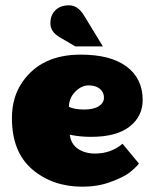

<svg xmlns="http://www.w3.org/2000/svg" viewBox="-20 -694 574 724"><path d="M291 10Q178 10 101.5 -55.5Q25 -121 25 -248Q25 -328 64 -384Q135 -488 284 -488Q398 -488 458 -442.5Q518 -397 518 -317Q518 -255 468.5 -216.5Q419 -178 324 -178Q285 -178 254 -184L243 -186Q248 -150 274.5 -132.5Q301 -115 338 -115Q399 -115 442 -152L504 -77Q488 -58 466 -41.5Q444 -25 396 -7.5Q348 10 291 10ZM240 -291Q262 -281 297.5 -281Q333 -281 352.5 -293.5Q372 -306 372 -326Q372 -346 356.5 -359Q341 -372 314 -372Q287 -372 263.5 -348Q240 -324 240 -291ZM206 -553Q170 -574 170 -605.5Q170 -637 189 -655.5Q208 -674 240.5 -674Q273 -674 296 -637L368 -519H264Z"/></svg>

Font: Wendy One
Style: Regular
Weight: 400
Designer: Alejandro Inler
Foundry: Alejandro Inler
Version: 1.001